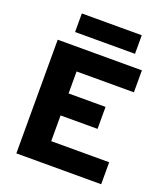

<svg xmlns="http://www.w3.org/2000/svg" viewBox="-158 -998 966 1108"><g transform="rotate(20 325.0 -444.0)"><path d="M73 0V-698H590V-563H238V-428H465V-293H238V-135H594V0ZM152 -774V-888H520V-774Z"/></g></svg>

Font: Azeret Mono
Style: Bold
Weight: 700
Designer: Martin Vácha
Foundry: Displaay
Version: Version 1.002